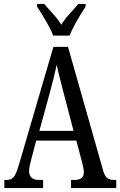

<svg xmlns="http://www.w3.org/2000/svg" viewBox="-20 -951 608 971"><path d="M2 0V-41H15Q37 -41 49.5 -56Q62 -71 76 -119L250 -714H324L502 -87Q510 -60 522.5 -50.5Q535 -41 560 -41H568V0H339V-41H357Q404 -41 404 -80Q404 -90 400.5 -106.5Q397 -123 393 -138L366 -240H163L138 -145Q135 -133 131 -116.5Q127 -100 127 -86Q127 -66 138.5 -53.5Q150 -41 177 -41H198V0ZM179 -289H352L302 -480Q291 -525 281.5 -560.5Q272 -596 267 -624Q261 -596 252.5 -561.5Q244 -527 234 -490ZM249 -771Q241 -794 226 -820.5Q211 -847 195.5 -873Q180 -899 167 -918V-931H204Q225 -906 248.5 -880.5Q272 -855 290 -826Q308 -855 331.5 -880.5Q355 -906 376 -931H413V-918Q401 -899 385 -873Q369 -847 355 -820.5Q341 -794 332 -771Z"/></svg>

Font: Noto Serif Myanmar ExtraCondensed
Style: Regular
Weight: 400
Width: 2
Designer: Ben Mitchell and the Monotype Design Team
Foundry: Monotype Imaging Inc.
Version: Version 2.106; ttfautohint (v1.8.4.7-5d5b)